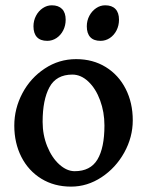

<svg xmlns="http://www.w3.org/2000/svg" viewBox="-20 -693 558 728"><path d="M34.2 -216.8Q34.2 -281.2 64.9 -339.4Q95.7 -397.5 149.7 -433.1Q203.6 -468.8 268.6 -468.8Q332.5 -468.8 381.1 -438.7Q429.7 -408.7 456.5 -356Q483.4 -303.2 483.4 -236.8Q483.4 -172.9 451.2 -114.7Q418.9 -56.6 365 -21Q311 14.6 249.5 14.6Q185.5 14.6 136.7 -15.4Q87.9 -45.4 61 -98.1Q34.2 -150.9 34.2 -216.8ZM141.6 -231Q141.6 -181.2 159.2 -137.9Q176.8 -94.7 205.1 -69.3Q233.4 -43.9 263.2 -43.9Q322.8 -43.9 349.4 -88.1Q376 -132.3 376 -217.3Q376 -268.1 359.6 -312.5Q343.3 -356.9 315.2 -383.5Q287.1 -410.2 254.4 -410.2Q193.4 -410.2 167.5 -362.3Q141.6 -314.5 141.6 -231ZM106.9 -593.3Q106.9 -614.7 116.5 -633.1Q126 -651.4 142.1 -662.1Q158.2 -672.9 176.3 -672.9Q201.7 -672.9 215.3 -658.9Q229 -645 229 -618.2Q229 -596.2 219.7 -577.9Q210.4 -559.6 194.3 -548.8Q178.2 -538.1 159.2 -538.1Q133.3 -538.1 120.1 -552.2Q106.9 -566.4 106.9 -593.3ZM309.1 -593.3Q309.1 -614.7 318.8 -633.1Q328.6 -651.4 344.5 -662.1Q360.4 -672.9 378.9 -672.9Q404.3 -672.9 417.7 -658.9Q431.2 -645 431.2 -618.2Q431.2 -596.2 421.9 -577.9Q412.6 -559.6 396.5 -548.8Q380.4 -538.1 361.3 -538.1Q335.4 -538.1 322.3 -552.2Q309.1 -566.4 309.1 -593.3Z"/></svg>

Font: David Libre Medium
Style: Regular
Weight: 500
Version: Version 1.000